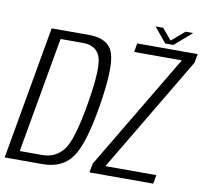

<svg xmlns="http://www.w3.org/2000/svg" viewBox="-103 -866 1027 958"><g transform="rotate(10 410.5 -387.0)"><path d="M-19 0 100 -675H290.5Q389 -675 412.5 -605Q436 -535 403.5 -337.5Q371 -137 321.2 -68.5Q271.5 0 173.5 0ZM49.5 -44.5H164Q230.5 -44.5 270.8 -96.2Q311 -148 343 -337.5Q374.5 -524 354 -577.2Q333.5 -630.5 267 -630.5H153ZM410.5 0 419 -46 767.5 -630.5H526L533.5 -675H840L832 -630.5L483.5 -44.5H741.5L734 0ZM671 -699 609 -774.5H647.5L695 -718L761 -774.5H799.5L712.5 -699Z"/></g></svg>

Font: Anybody Light
Style: Italic
Weight: 300
Italic angle: -10°
Designer: Tyler Finck
Foundry: Etcetera Type Company
Version: Version 1.010; ttfautohint (v1.8.3) -l 8 -r 50 -G 200 -x 14 